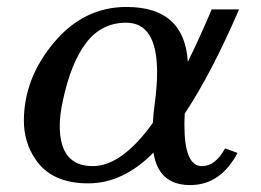

<svg xmlns="http://www.w3.org/2000/svg" viewBox="-20 -517 747 549"><path d="M523.9 12.2Q433.1 12.2 418.9 -80.6Q332 7.3 232.4 7.3Q127 7.3 81.1 -62Q48.3 -110.4 48.3 -171.9Q48.3 -292.5 133.8 -394.8Q219.2 -497.1 341.8 -497.1Q507.3 -497.1 517.1 -340.3Q550.3 -407.7 585.4 -490.2H663.6Q585 -308.1 508.3 -192.4Q507.3 -174.8 507.3 -159.7Q507.3 -42 557.1 -42Q596.2 -42 623.5 -92.8L659.2 -79.6Q610.4 12.2 523.9 12.2ZM245.1 -42Q328.1 -42 417 -165.5Q418.5 -190.9 422.4 -220.2Q429.2 -270.5 429.2 -310.1Q429.2 -452.1 340.8 -452.1Q271 -452.1 227.1 -395.5Q183.1 -338.9 159.7 -229Q150.9 -189 150.9 -156.7Q150.9 -42 245.1 -42Z"/></svg>

Font: Munson
Style: Italic
Weight: 400
Italic angle: -12°
Designer: Paul James MIller
Foundry: High-Logic / Made with FontCreator
Version: Version 2.10;May 5, 2019;FontCreator 11.5.0.2430 64-bit